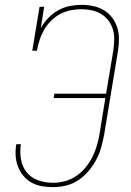

<svg xmlns="http://www.w3.org/2000/svg" viewBox="-20 -763 540 791"><path d="M198 8Q175 8 152 4Q129 0 109.5 -11Q90 -22 76 -39Q62 -56 54 -77Q46 -98 44.5 -121.5Q43 -145 47 -168Q47 -168 47 -168.5Q47 -169 47 -169H67Q67 -169 66.5 -169Q66 -169 66 -168Q61 -138 66.5 -106.5Q72 -75 90.5 -52.5Q109 -30 138 -20Q167 -10 198 -10Q223 -10 247.5 -16.5Q272 -23 293.5 -37.5Q315 -52 332 -72.5Q349 -93 360.5 -116Q372 -139 379 -163Q386 -187 390 -211L414 -359H201L204 -377H417L447 -556Q450 -578 450.5 -600Q451 -622 445 -642Q439 -662 426.5 -678.5Q414 -695 396.5 -705.5Q379 -716 358 -720.5Q337 -725 315 -725Q293 -725 270.5 -720.5Q248 -716 227.5 -705Q207 -694 190 -677Q173 -660 161.5 -640Q150 -620 143 -598Q136 -576 132 -554H113L143 -735H162L148 -647Q160 -669 178.5 -688.5Q197 -708 219.5 -720.5Q242 -733 267 -738Q292 -743 316 -743Q340 -743 364 -738Q388 -733 408 -721Q428 -709 442 -690.5Q456 -672 463 -649.5Q470 -627 470 -602.5Q470 -578 466 -553L409 -208Q404 -182 397 -156Q390 -130 376.5 -105Q363 -80 344.5 -58Q326 -36 302.5 -20.5Q279 -5 252 1.5Q225 8 198 8Z"/></svg>

Font: Iosevka Slab Thin
Style: Italic
Weight: 100
Italic angle: -9°
Monospace: yes
Designer: Belleve Invis
Foundry: Belleve Invis
Version: Version 11.1.1; ttfautohint (v1.8.3)